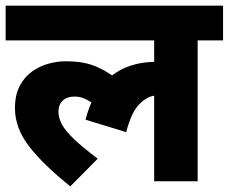

<svg xmlns="http://www.w3.org/2000/svg" viewBox="-20 -642 810 680"><path d="M0 -499V-622H770V-499H680V0H526V-303Q500 -300 472.5 -272Q445 -244 427 -174L283 -218Q291 -251 304 -279Q291 -288 276.5 -294Q262 -300 244 -300Q217 -300 202 -285.5Q187 -271 187 -247Q187 -224 199.5 -201Q212 -178 242.5 -149Q273 -120 326 -80L229 18Q134 -58 83.5 -123Q33 -188 33 -259Q33 -306 50 -338Q67 -370 94 -389Q121 -408 152 -416.5Q183 -425 213 -425Q266 -425 302.5 -413Q339 -401 377 -375Q437 -421 526 -423V-499Z"/></svg>

Font: Noto Sans ExtraBold
Style: Regular
Weight: 800
Designer: Monotype Design Team
Foundry: Monotype Imaging Inc.
Version: Version 2.007